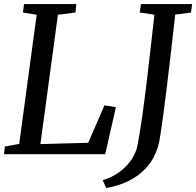

<svg xmlns="http://www.w3.org/2000/svg" viewBox="-21 -763 970 950"><path d="M-1 0 3 -38 74 -51 160.5 -690 92.5 -701 98 -743H356.5L352.5 -701L265.5 -690L179 -50L415.5 -56.5L496 -242L552.5 -232.5L499.5 0ZM504.5 167 487 128.5Q533 115 569 88.8Q605 62.5 628.5 28Q652 -6.5 659.5 -44Q671.5 -107 682.5 -185.5Q693.5 -264 704 -350.2Q714.5 -436.5 724.2 -523.5Q734 -610.5 743 -690.5L670.5 -701L676.5 -743H929.5L924 -701L846 -691Q835.5 -597.5 825.2 -508.2Q815 -419 805.5 -340.5Q796 -262 787.5 -199.2Q779 -136.5 772.5 -94.8Q766 -53 761 -38Q741.5 24.5 703 66.8Q664.5 109 613 133.5Q561.5 158 504.5 167Z"/></svg>

Font: Merriweather 28pt
Style: Italic
Weight: 400
Italic angle: -7.8°
Version: Version 2.101